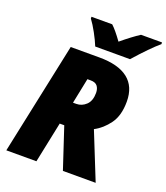

<svg xmlns="http://www.w3.org/2000/svg" viewBox="-164 -1039 997 1151"><g transform="rotate(20 334.5 -463.5)"><path d="M164 -714H347Q468 -714 530 -665.5Q592 -617 592 -521Q592 -432 553.5 -379Q515 -326 463 -299L583 0H374L288 -260H259L205 0H13ZM312 -405Q347 -405 374 -430.5Q401 -456 401 -507Q401 -534 388 -550.5Q375 -567 345 -567H324L291 -405ZM219 -916V-927H351Q378 -903 422 -842Q487 -896 535 -927H669V-916Q613 -869 523 -767H301Q287 -802 263.5 -845Q240 -888 219 -916Z"/></g></svg>

Font: Noto Sans Display Black
Style: Italic
Weight: 900
Italic angle: -12°
Designer: Monotype Design team
Foundry: Monotype Imaging Inc.
Version: Version 1.000